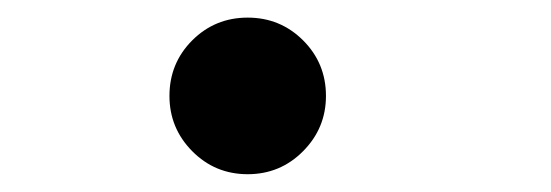

<svg xmlns="http://www.w3.org/2000/svg" viewBox="-20 -188 626 218"><path d="M261.2 9.8Q224.1 9.8 198.2 -16.4Q172.4 -42.5 172.4 -79.1Q172.4 -116.2 198.2 -142.1Q224.1 -168 261.2 -168Q298.3 -168 324.2 -142.1Q350.1 -116.2 350.1 -79.1Q350.1 -42.5 324.2 -16.4Q298.3 9.8 261.2 9.8Z"/></svg>

Font: CaskaydiaCove NFP
Style: Bold Italic
Weight: 700
Italic angle: -10°
Designer: Aaron Bell
Foundry: Saja Typeworks
Version: Version 2111.001; VTT 6.35;Nerd Fonts 3.1.1